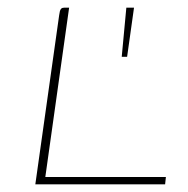

<svg xmlns="http://www.w3.org/2000/svg" viewBox="-20 -480 490 500"><path d="M160 -460 98 -19H412L410 0H72L134 -440Q135 -447 136 -451Q137 -455 139.5 -457.5Q142 -460 147 -460ZM297 -332 309 -460H329L311 -332Z"/></svg>

Font: Genos Thin Thin
Style: Italic
Weight: 250
Italic angle: -8°
Version: Version 1.010